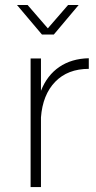

<svg xmlns="http://www.w3.org/2000/svg" viewBox="-20 -758 390 778"><path d="M48.8 -737.8H91.8L173.8 -643.1L255.9 -737.8H298.8L198.2 -618.2H149.9ZM104 0V-521H146V-390.1Q170.9 -453.1 220.5 -486.8Q270 -520.5 339.8 -522V-479Q254.4 -479 203.6 -426.5Q152.8 -374 146 -282.2V0Z"/></svg>

Font: Trueno UltraLight
Style: Regular
Weight: 250
Designer: Julieta Ulanovsky
Foundry: Julieta Ulanovsky
Version: Version 3.001b | FøM Fix